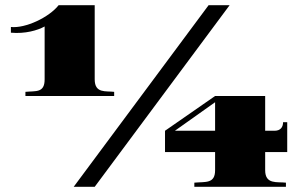

<svg xmlns="http://www.w3.org/2000/svg" viewBox="-20 -720 1168 740"><path d="M345 -414V-700H206C169 -653 78 -610 22 -616V-594C77 -589 125 -603 152 -618V-414C152 -361 118 -370 78 -366V-350H420V-366C388 -370 345 -359 345 -414ZM1002 -64V-134H1087V-249H1071C1071 -230 1061 -216 1038 -216H1002V-350H809L616 -216V-134H809V-64C809 -11 772 -20 729 -16V0H1082V-16C1048 -20 1002 -8 1002 -64ZM654 -216 809 -326V-216ZM784 -700 264 0H345L865 -700Z"/></svg>

Font: Sprat Extended Black
Style: Regular
Weight: 900
Width: 9
Designer: Ethan Nakache
Foundry: Collletttivo
Version: Version 2.000;Glyphs 3.2 (3217)